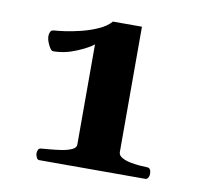

<svg xmlns="http://www.w3.org/2000/svg" viewBox="-60 -908 672 608"><g transform="rotate(10 276.0 -603.5)"><path d="M102.5 -367.2Q96.2 -367.2 93 -375.7Q89.8 -384.3 90.3 -388.2Q90.8 -393.6 93 -398.7Q95.2 -403.8 102.1 -404.3Q111.3 -405.3 129.4 -406.7Q147.5 -408.2 166.7 -411.1Q186 -414.1 199.5 -420.2Q212.9 -426.3 212.9 -436.5V-758.8Q196.8 -745.6 159.9 -730Q123 -714.4 85.4 -714.4Q79.1 -714.4 71 -730.7Q63 -747.1 63 -758.8Q63 -766.6 65.9 -772.9Q68.8 -779.3 78.1 -779.8Q87.9 -780.3 111.1 -783.4Q134.3 -786.6 162.4 -793.5Q190.4 -800.3 216.1 -811.8Q241.7 -823.2 256.3 -839.8H349.6V-436.5Q349.6 -426.3 360.8 -419.7Q372.1 -413.1 388.2 -409.9Q404.3 -406.7 419.7 -405.5Q435.1 -404.3 442.9 -404.3Q457 -404.3 455.6 -381.3Q455.1 -377 452.1 -372.1Q449.2 -367.2 443.4 -367.2Z"/></g></svg>

Font: Gelasio
Style: Regular
Weight: 400
Designer: Eben Sorkin
Foundry: Eben Sorkin
Version: Version 1.008